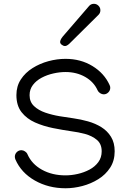

<svg xmlns="http://www.w3.org/2000/svg" viewBox="-20 -986 686 1017"><path d="M477.5 -965.8Q491.2 -965.8 501.5 -955.8Q511.7 -945.8 511.7 -931.6Q511.7 -917.5 502 -907.7L346.2 -753.4Q333 -741.7 323.7 -742.2Q314.5 -742.7 306.2 -749.5Q297.4 -756.8 298.6 -765.6Q299.8 -774.4 304.7 -781.7Q309.6 -789.1 312 -792L452.6 -955.1Q462.4 -965.8 477.5 -965.8ZM327.1 -674.3Q407.2 -674.3 469.7 -636.2Q532.2 -598.1 560.5 -535.6Q564 -528.8 564 -521Q564 -506.8 553.7 -496.6Q543.5 -486.3 529.3 -486.3Q520 -486.3 510.5 -492.4Q501 -498.5 497.1 -507.3Q477.1 -552.2 431.4 -578.4Q385.7 -604.5 327.1 -604.5Q295.9 -604.5 262.5 -596.9Q229 -589.4 200.4 -574.2Q171.9 -559.1 154.3 -535.9Q136.7 -512.7 136.7 -481.9Q136.7 -446.3 160.2 -424.1Q183.6 -401.9 220 -389.4Q256.3 -377 296.1 -370.4Q335.9 -363.8 368.7 -359.4Q407.7 -354 446.5 -343Q485.4 -332 517.1 -312.3Q548.8 -292.5 568.1 -261.2Q587.4 -230 587.4 -184.6Q587.4 -134.8 563.5 -97.9Q539.6 -61 500.7 -36.9Q461.9 -12.7 416.3 -0.7Q370.6 11.2 327.1 11.2Q236.8 11.2 164.6 -29.8Q92.3 -70.8 61.5 -141.6Q58.6 -149.4 58.6 -155.8Q58.6 -169.9 68.8 -180.2Q79.1 -190.4 93.3 -190.4Q103 -190.4 112.5 -184.1Q122.1 -177.7 125.5 -168.9Q148.4 -116.7 202.4 -86.9Q256.3 -57.1 327.1 -57.1Q358.4 -57.1 391.8 -64.7Q425.3 -72.3 454.1 -87.6Q482.9 -103 500.7 -127.2Q518.6 -151.4 518.6 -184.6Q518.6 -223.6 493.4 -244.9Q468.3 -266.1 431.6 -276.1Q395 -286.1 359.4 -290.5Q311.5 -297.4 260.5 -307.6Q209.5 -317.9 165.5 -337.4Q121.6 -356.9 94.2 -391.8Q66.9 -426.8 66.9 -482.4Q66.9 -529.3 90.3 -565.2Q113.8 -601.1 152.1 -625.2Q190.4 -649.4 236.3 -661.9Q282.2 -674.3 327.1 -674.3Z"/></svg>

Font: Manjari
Style: Regular
Weight: 400
Designer: Santhosh Thottingal <santhosh.thottingal@gmail.com>
Foundry: SMC
Version: Version 2.000